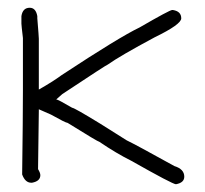

<svg xmlns="http://www.w3.org/2000/svg" viewBox="-20 -477 528 495"><path d="M56.6 -457Q72.3 -457 76.2 -435.5V-429.7Q80.1 -382.3 80.1 -377V-246.1Q116.2 -266.6 138.7 -283.2Q287.6 -381.3 339.8 -406.2Q417.5 -451.2 423.8 -451.2H425.8Q447.3 -447.8 447.3 -429.7Q447.3 -414.1 378.9 -380.9Q288.6 -332.5 257.8 -310.5Q255.4 -310.5 140.6 -234.4L125 -220.7Q129.4 -220.7 166 -199.2Q171.4 -199.2 238.3 -158.2L306.6 -115.2Q329.1 -104.5 429.7 -48.8Q455.1 -41 455.1 -21.5Q455.1 -5.9 433.6 -2Q425.3 -2 318.4 -62.5Q279.3 -82 236.3 -111.3Q232.9 -111.3 154.3 -160.2Q149.4 -160.2 111.3 -181.6L80.1 -195.3V-191.4Q80.1 -163.1 78.1 -41Q84 -31.2 84 -25.4Q84 -9.8 62.5 -5.9H60.5Q44.9 -5.9 37.1 -27.3Q39.1 -173.8 39.1 -244.1V-378.9Q35.2 -412.1 35.2 -416V-435.5Q38.6 -457 56.6 -457Z"/></svg>

Font: CEF Fonts CJK
Style: Regular
Weight: 400
Designer: PartyBoss (派对大魔王)
Version: Release 2.25